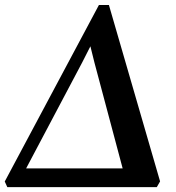

<svg xmlns="http://www.w3.org/2000/svg" viewBox="-36 -768 723 788"><path d="M-6 0 -16.5 -23 370 -747.5H411L621 -23.5L607.5 0ZM335 -578 301.5 -512 47 -31 35 -77H518.5L478 -37L351.5 -511.5Z"/></svg>

Font: Merriweather 96pt SemiBold
Style: Italic
Weight: 600
Italic angle: -7.8°
Version: Version 2.101